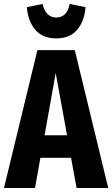

<svg xmlns="http://www.w3.org/2000/svg" viewBox="-29 -945 564 965"><path d="M356 0 328 -152H174L147 0H-9L159 -693H347L515 0ZM195 -265H308L251 -578ZM106 -909 185 -925Q201 -857 254 -857Q281 -857 298 -874.5Q315 -892 321 -925L401 -909Q395 -837 358 -794.5Q321 -752 254 -752Q186 -752 149 -794.5Q112 -837 106 -909Z"/></svg>

Font: Fira Sans Extra Condensed
Style: Bold
Weight: 700
Width: 1
Designer: Carrois Corporate & Edenspiekermann AG
Foundry: Carrois Corporate GbR & Edenspiekermann AG
Version: Version 4.203